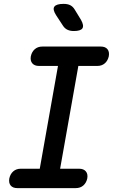

<svg xmlns="http://www.w3.org/2000/svg" viewBox="-20 -970 640 990"><path d="M290 -100H388Q411 -100 422.5 -86.5Q434 -73 430 -50Q425 -27 409.5 -13.5Q394 0 370 0H70Q46 0 35 -13.5Q24 -27 28 -50Q33 -73 48.5 -86.5Q64 -100 87 -100H185L279 -630H181Q158 -630 146.5 -643.5Q135 -657 139 -680Q144 -703 159.5 -716.5Q175 -730 199 -730H499Q523 -730 534 -716.5Q545 -703 541 -680Q536 -657 520.5 -643.5Q505 -630 482 -630H384ZM360 -810Q342 -810 328 -816.5Q314 -823 305 -837L269 -892Q250 -922 260.5 -936Q271 -950 308 -950Q329 -950 342.5 -943Q356 -936 365 -921L398 -867Q414 -838 405 -824Q396 -810 360 -810Z"/></svg>

Font: Maple Mono NL Medium
Style: Italic
Weight: 500
Italic angle: -10°
Monospace: yes
Designer: subframe7536
Version: Version 7.000